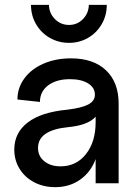

<svg xmlns="http://www.w3.org/2000/svg" viewBox="-20 -757 562 793"><path d="M39 -139Q39 -209 95 -251.5Q151 -294 258 -304Q317 -311 344.5 -325.5Q372 -340 372 -366Q372 -395 344 -412.5Q316 -430 269 -430Q213 -430 179 -404.5Q145 -379 145 -336L52 -346Q52 -394 80.5 -433Q109 -472 159.5 -494Q210 -516 273 -516Q366 -516 418 -466.5Q470 -417 470 -329V0H375V-100Q355 -46 311 -15Q267 16 208 16Q160 16 121.5 -4Q83 -24 61 -59.5Q39 -95 39 -139ZM265 -654Q299 -654 322.5 -678Q346 -702 347 -737H421Q421 -693 400 -657Q379 -621 343.5 -600.5Q308 -580 265 -580Q222 -580 186 -600.5Q150 -621 129 -657Q108 -693 108 -737H182Q183 -702 207 -678Q231 -654 265 -654ZM230 -70Q295 -70 335 -120.5Q375 -171 375 -253V-275Q344 -240 263 -232Q137 -220 137 -146Q137 -112 163 -91Q189 -70 230 -70Z"/></svg>

Font: MedMera Sans Display
Style: Regular
Weight: 500
Designer: Kasper Nordkvist
Foundry: UNCUT.wtf
Version: Version 1.300